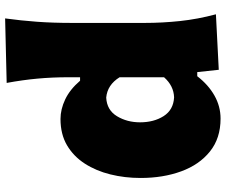

<svg xmlns="http://www.w3.org/2000/svg" viewBox="-84 -546 857 728"><g transform="rotate(90 344.0 -182.5)"><path d="M50.3 226.1Q58.6 165.5 63 105.2Q67.4 44.9 67.4 -26.4V-303.2Q67.4 -369.6 60.3 -436.8Q53.2 -503.9 34.7 -573.2L245.1 -584L253.9 -502.4H269.5Q301.8 -544.4 342.8 -567.6Q383.8 -590.8 430.2 -590.8Q504.9 -590.8 554.9 -550.5Q605 -510.3 630.1 -441.7Q655.3 -373 655.3 -287.6Q655.3 -227.5 641.8 -173.1Q628.4 -118.7 600.8 -75.9Q573.2 -33.2 531.2 -8.5Q489.3 16.1 431.6 16.1Q395 16.1 357.4 -1.7Q319.8 -19.5 286.6 -58.1H273.4V-14.6Q273.4 47.9 278.6 103.5Q283.7 159.2 294.9 220.2ZM350.6 -157.2Q397.9 -159.7 421.1 -198Q444.3 -236.3 444.3 -285.6Q444.3 -337.9 420.7 -375Q397 -412.1 349.6 -414.6Q305.7 -413.1 273.4 -376.5V-208Q302.2 -161.6 350.6 -157.2Z"/></g></svg>

Font: Pinar DS4-ExtraBold
Style: Regular
Weight: 800
Designer: Amin Abedi
Version: Version 2.000